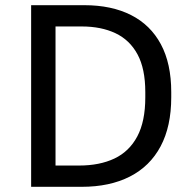

<svg xmlns="http://www.w3.org/2000/svg" viewBox="-20 -720 740 740"><path d="M100 0V-700H305Q410 -700 485 -662Q560 -624 600 -549.5Q640 -475 640 -365V-345Q640 -233 599 -156Q558 -79 480.5 -39.5Q403 0 295 0ZM194 -82H285Q364 -82 421 -109Q478 -136 509 -194Q540 -252 540 -345V-365Q540 -455 510 -510.5Q480 -566 425 -592Q370 -618 295 -618H194Z"/></svg>

Font: Golos Text
Style: Regular
Weight: 400
Designer: A.Korolkova, Vitaly Kuzmin
Foundry: ParaType Ltd
Version: Version 2.004